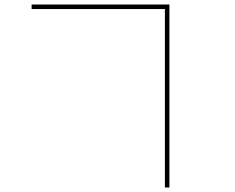

<svg xmlns="http://www.w3.org/2000/svg" viewBox="-20 -770 1040 850"><path d="M120 -730V-750H730V-730ZM710 -750H730V60H710Z"/></svg>

Font: Murecho Thin Thin
Style: Regular
Weight: 250
Version: Version 1.010